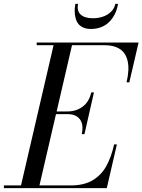

<svg xmlns="http://www.w3.org/2000/svg" viewBox="-65 -969 734 989"><path d="M337.2 -949Q329.8 -913.1 350.6 -894Q371.3 -875 413.1 -875Q440.7 -875 464.8 -883.1Q489 -891.1 506.6 -908.2Q524.2 -925.3 529.1 -949H543Q539.8 -929.7 533.3 -912Q526.9 -894.3 515.3 -877.2Q503.7 -860.1 488.4 -847.7Q473.1 -835.2 451.2 -827.5Q429.2 -819.8 403.1 -819.8Q379.9 -819.8 363.2 -827.5Q346.4 -835.2 337.3 -847.7Q328.1 -860.1 323.9 -877.3Q319.6 -894.5 319.7 -912Q319.8 -929.4 323 -949ZM283 -381.1H223.4L138.2 -13.9H300Q333.7 -13.9 362.1 -20.6Q390.4 -27.3 412.4 -40.5Q434.3 -53.7 451.9 -71.8Q469.5 -89.8 482.8 -114.1Q496.1 -138.4 505.7 -165.3Q515.4 -192.1 522.9 -225.1H537.1L485.1 0H-44.9V-13.9H43.2L210.9 -736.1H124V-750H648.9L601.1 -544.9H586.9Q594.7 -578.1 596.2 -606Q597.7 -633.8 591.6 -658.2Q585.4 -682.6 571.5 -699.6Q557.6 -716.6 533 -726.3Q508.3 -736.1 474.1 -736.1H305.9L226.8 -395H283Q327.9 -395 361.1 -419.9Q394.3 -444.8 405 -492.9H418.9L370.1 -278.1H356Q366.9 -327.1 346.8 -354.1Q326.7 -381.1 283 -381.1Z"/></svg>

Font: Bodoni* 16
Style: Italic
Weight: 400
Italic angle: -13°
Version: Version 2.000